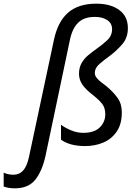

<svg xmlns="http://www.w3.org/2000/svg" viewBox="-145 -785 749 1045"><path d="M-64 240Q-100 240 -125 230V155Q-100 166 -71 166Q-40 166 -19 143Q2 120 13 68L149 -570Q170 -668 226 -716.5Q282 -765 379 -765Q457 -765 504 -730.5Q551 -696 551 -632Q551 -580 521 -545Q491 -510 454 -482Q422 -459 396.5 -437Q371 -415 371 -388Q371 -373 382.5 -359.5Q394 -346 409 -335Q424 -324 434 -316Q472 -284 495 -252Q518 -220 518 -173Q518 -109 490 -68.5Q462 -28 417 -9Q372 10 319 10Q274 10 241 0.5Q208 -9 187 -25V-106Q208 -90 241 -76Q274 -62 308 -62Q368 -62 398 -91.5Q428 -121 428 -163Q428 -196 413 -217Q398 -238 363 -266Q321 -298 303 -325Q285 -352 285 -383Q285 -417 299 -441.5Q313 -466 334.5 -484Q356 -502 380 -519Q413 -542 439 -566.5Q465 -591 465 -626Q465 -658 439 -675.5Q413 -693 371 -693Q313 -693 281 -662Q249 -631 236 -570L103 62Q85 145 47.5 192.5Q10 240 -64 240Z"/></svg>

Font: BC Sans
Style: Italic
Weight: 400
Italic angle: -12°
Designer: Monotype Design Team
Designer: Province of B.C.
Foundry: Monotype Imaging Inc.
Version: Version 2.000;GOOG;noto-source:20170915:90ef993387c0